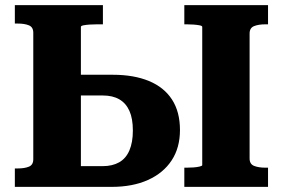

<svg xmlns="http://www.w3.org/2000/svg" viewBox="-20 -730 1106 750"><path d="M770 -85V-625Q770 -629 760 -631Q750 -633 736 -634Q722 -635 709 -635H700V-710H1027V-635H1017Q990 -635 972.5 -628Q955 -621 955 -599V-111Q955 -89 972.5 -82Q990 -75 1017 -75H1027V0H700V-75H709Q722 -75 736 -76Q750 -77 760 -79.5Q770 -82 770 -85ZM416 0H38V-72H49Q76 -72 93 -79Q110 -86 110 -108V-602Q110 -624 93 -631Q76 -638 49 -638H38V-710H382V-635H359Q344 -635 329.5 -634Q315 -633 305.5 -631Q296 -629 296 -625V-81H381Q419 -81 445.5 -96Q472 -111 485.5 -142.5Q499 -174 499 -220Q499 -267 485.5 -297Q472 -327 446 -342Q420 -357 382 -357H266V-438H420Q503 -438 562 -413.5Q621 -389 652 -341Q683 -293 683 -222Q683 -153 650.5 -103.5Q618 -54 558 -27Q498 0 416 0Z"/></svg>

Font: Roboto Serif
Style: Bold
Weight: 700
Designer: Greg Gazdowicz
Foundry: Commercial Type
Version: Version 1.008